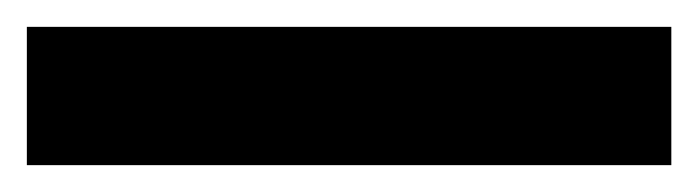

<svg xmlns="http://www.w3.org/2000/svg" viewBox="-22 52 520 143"><path d="M478 175H-2V72H478Z"/></svg>

Font: Noto Sans Ethiopic Condensed ExtraBold
Style: Regular
Weight: 800
Width: 3
Designer: Monotype Design Team
Foundry: Monotype Imaging Inc.
Version: Version 2.102; ttfautohint (v1.8.4.7-5d5b)